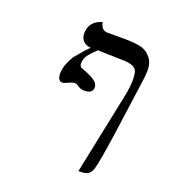

<svg xmlns="http://www.w3.org/2000/svg" viewBox="-131 -828 862 935"><g transform="rotate(20 300.0 -361.0)"><path d="M476.5 -507Q476.5 -537 470.5 -554Q460 -571.5 440.5 -576.5Q421 -581.5 405.8 -581.8Q390.5 -582 386 -582L267 -585.5Q237.5 -557 226.5 -542.2Q215.5 -527.5 212.5 -508Q211.5 -502 211.5 -498Q211.5 -486 219.5 -478.5L231.5 -474Q268 -460.5 291.2 -445.8Q314.5 -431 314.5 -409Q314.5 -405 314 -403Q311 -389 300 -383.5Q289 -378 271.5 -378Q259.5 -378 252.2 -380.8Q245 -383.5 236 -389.5Q230 -393.5 226.2 -395.2Q222.5 -397 217.5 -397Q209 -397 201.5 -394.2Q194 -391.5 181.5 -386Q165.5 -378 158.5 -378Q145 -378 138.8 -388.8Q132.5 -399.5 132.5 -416.5Q132.5 -423 134.5 -438Q137.5 -455 144.5 -472.2Q151.5 -489.5 165.5 -512.5Q170.5 -517.5 180.5 -530Q205.5 -561.5 229.5 -585Q206 -586 191 -601Q176 -616 176 -641.5Q176 -649 177.5 -658Q186.5 -707 242 -722.5Q246 -702.5 255.2 -692.2Q264.5 -682 282.5 -682H366.5Q416.5 -682 450.2 -675.2Q484 -668.5 502.5 -645.5Q528 -622.5 528 -573.5Q528 -552.5 523.5 -522Q499.5 -345.5 485.5 -247.5Q471.5 -149.5 463.5 -104.5Q455.5 -57.5 448.8 -37.2Q442 -17 428.2 -8.5Q414.5 0 386.5 0H379L467.5 -427.5Q476.5 -472 476.5 -507Z"/></g></svg>

Font: JuliaMono MediumItalic
Style: Regular
Weight: 500
Italic angle: -9°
Monospace: yes
Designer: cormullion
Foundry: corm
Version: Version 0.049; ttfautohint (v1.8.4)